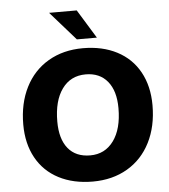

<svg xmlns="http://www.w3.org/2000/svg" viewBox="-61 -986 927 1051"><g transform="rotate(-5 402.5 -460.5)"><path d="M54 -334Q54 -450 98.5 -538Q143 -626 225 -674Q307 -722 415 -722Q522 -722 602 -680.5Q682 -639 725 -561Q768 -483 768 -378Q768 -262 723.5 -174Q679 -86 597 -38Q515 10 407 10Q300 10 220 -31.5Q140 -73 97 -151Q54 -229 54 -334ZM581 -378Q581 -473 538 -525.5Q495 -578 418 -578Q335 -578 288 -513Q241 -448 241 -334Q241 -238 283.5 -186Q326 -134 405 -134Q486 -134 533.5 -199Q581 -264 581 -378ZM248 -931H400L497 -773H387Z"/></g></svg>

Font: Muli Black
Style: Italic
Weight: 900
Italic angle: -4.541°
Designer: Vernon Adams
Foundry: Vernon Adams
Version: Version 2.001